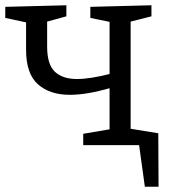

<svg xmlns="http://www.w3.org/2000/svg" viewBox="-21 -551 643 729"><path d="M554 -43V0H295V-43L395 -60V-216Q353 -204 315 -197.5Q277 -191 244 -191Q168 -191 123 -231Q78 -271 78 -362V-466L-1 -483V-525L231 -531V-489L158 -469V-374Q158 -306 187.5 -278.5Q217 -251 271 -251Q297 -251 328 -256Q359 -261 395 -270V-468L322 -483V-525L554 -531V-489L475 -469V-61ZM420 -71 580 -45 581 158H529L507 -1L438 0Z"/></svg>

Font: Bitter
Style: Regular
Weight: 400
Designer: Sol Matas, and Bitter project Authors
Foundry: Sol Matas
Version: Version 2.001